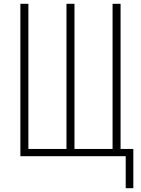

<svg xmlns="http://www.w3.org/2000/svg" viewBox="-20 -820 740 1008"><path d="M87 -800H129V-38H329V-800H371V-38H571V-800H613V-38H680V168H640V0H87Z"/></svg>

Font: Martian Mono Thin
Style: Regular
Weight: 100
Monospace: yes
Designer: Roman Shamin
Foundry: Evil Martians
Version: Version 1.000; ttfautohint (v1.8.4.7-5d5b)